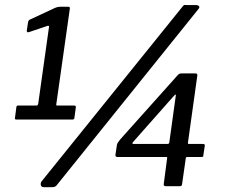

<svg xmlns="http://www.w3.org/2000/svg" viewBox="-20 -771 947 795"><path d="M287 -334Q295 -334 294 -327L288 -282Q287 -276 280 -276H48Q40 -276 42 -283L48 -329Q49 -334 55 -334H132Q136 -334 138 -340L183 -660Q184 -665 177 -664L100 -638Q90 -635 91 -645L96 -678Q97 -683 98.5 -685.5Q100 -688 104 -690L207 -738Q214 -741 218.5 -742Q223 -743 229 -743H263Q271 -743 269 -734L213 -339Q212 -334 217 -334H287ZM214 -3Q209 2 205 3Q201 4 193 4H162Q151 4 149 -4.5Q147 -13 153 -21L736 -744Q741 -751 745 -750.5Q749 -750 754 -750H793Q799 -750 803.5 -746Q808 -742 802 -734ZM716 -460Q720 -464 723 -465.5Q726 -467 733 -467H790Q798 -467 797 -458L758 -179Q758 -175 761 -175H820Q829 -175 828 -168L822 -128Q822 -123 820 -122Q818 -121 813 -121H755Q749 -121 749 -114L734 -9Q733 -3 731 -1.5Q729 0 722 0H666Q657 0 658 -9L672 -116Q674 -121 668 -121H466Q457 -121 458 -130L464 -170Q465 -176 468 -180.5Q471 -185 478 -194L716 -460ZM674 -175Q680 -175 681 -181L708 -376Q709 -380 707 -379.5Q705 -379 700 -374L531 -183Q525 -175 532 -175Z"/></svg>

Font: Libre Franklin Medium
Style: Italic
Weight: 500
Italic angle: -8°
Designer: Pablo Impallari, Rodrigo Fuenzalida, Nhung Nguyen
Foundry: Impallari Type
Version: Version 3.000